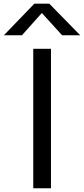

<svg xmlns="http://www.w3.org/2000/svg" viewBox="-81 -1006 448 1026"><path d="M96.7 0V-745.1H191.4V0ZM-60.5 -817.4 102.5 -986.3H182.6L347.7 -817.4H251L142.6 -936.5L36.1 -817.4Z"/></svg>

Font: Gothic A1 Medium
Style: Regular
Weight: 500
Designer: HanYang I&C Co.,Ltd.
Foundry: HanYang I&C Co.,Ltd.
Version: Version 2.50